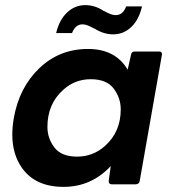

<svg xmlns="http://www.w3.org/2000/svg" viewBox="-20 -719 681 749"><path d="M281 -108Q343 -108 390 -150Q451 -205 451 -292Q451 -337 423.5 -373.5Q396 -410 334 -410Q272 -410 226 -368Q165 -313 165 -224Q165 -180 192 -144Q219 -108 281 -108ZM228 10Q117 10 65 -65Q28 -118 28 -194Q28 -225 34 -259Q55 -378 133.5 -453Q212 -528 323 -528Q431 -528 478 -447L491 -505Q493 -518 505 -518H601Q612 -518 612 -507L525 -13Q523 -1 510 0H416Q404 0 404 -13L412 -71Q336 10 228 10ZM421 -585Q384 -585 348 -608Q346 -608 340 -611.5Q334 -615 323 -619.5Q312 -624 302 -624Q274 -624 261 -590H199Q211 -641 241.5 -670Q272 -699 313 -699Q351 -699 385 -676Q387 -676 393 -672.5Q399 -669 410 -664.5Q421 -660 431 -660Q460 -660 472 -694H534Q522 -642 492 -613.5Q462 -585 421 -585Z"/></svg>

Font: YamahaIndonesia935. App
Style: Bold Italic
Weight: 700
Italic angle: -10°
Designer: Dalton Maag Ltd
Foundry: Dalton Maag Ltd
Version: Version 1.002; January 01, 2024; Regular/Italic